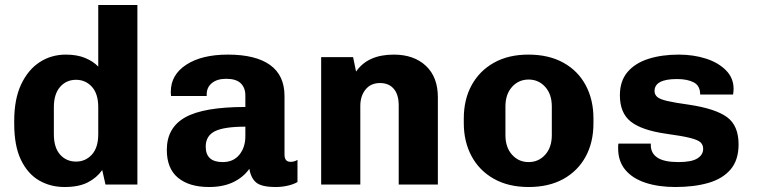

<svg xmlns="http://www.w3.org/2000/svg" viewBox="-20 -740 3040 770"><path d="M239 10Q182 10 136.5 -16.5Q91 -43 64 -99Q37 -155 37 -244V-255Q37 -343 65 -402Q93 -461 139.5 -491Q186 -521 244 -521Q289 -521 321.5 -507.5Q354 -494 374 -473V-720H531V0H403L390 -58Q368 -27 332 -8.5Q296 10 239 10ZM285 -92Q323 -92 348.5 -120Q374 -148 374 -202V-310Q374 -364 348.5 -392Q323 -420 285 -420Q246 -420 221 -391.5Q196 -363 196 -310V-202Q196 -148 221 -120Q246 -92 285 -92Z M818 10Q739 10 694 -27Q649 -64 649 -139Q649 -228 723 -269.5Q797 -311 964 -311V-357Q964 -388 945.5 -406Q927 -424 887 -424Q851 -424 830 -407Q809 -390 809 -362V-355H666Q665 -368 665 -367Q665 -366 665 -372Q665 -440 727 -480.5Q789 -521 894 -521Q1005 -521 1063 -479.5Q1121 -438 1121 -355V-120Q1121 -91 1145 -91Q1161 -91 1173 -99V-10Q1158 -1 1134.5 4.5Q1111 10 1086 10Q1029 10 1007.5 -8Q986 -26 980 -63Q956 -29 915.5 -9.5Q875 10 818 10ZM873 -90Q916 -90 940 -119.5Q964 -149 964 -194V-232Q878 -232 841.5 -213.5Q805 -195 805 -152Q805 -90 873 -90Z M1268 0V-511H1396L1408 -453Q1455 -521 1559 -521Q1640 -521 1688 -476Q1736 -431 1736 -350V0H1579V-317Q1579 -361 1559 -384Q1539 -407 1504 -407Q1467 -407 1446 -381Q1425 -355 1425 -315V0Z M2100 10Q2019 10 1960.5 -23Q1902 -56 1871 -114Q1840 -172 1840 -246V-265Q1840 -341 1871.5 -398.5Q1903 -456 1961 -488.5Q2019 -521 2099 -521Q2181 -521 2239.5 -488.5Q2298 -456 2329 -398Q2360 -340 2360 -265V-246Q2360 -169 2328.5 -111.5Q2297 -54 2239 -22Q2181 10 2100 10ZM2100 -90Q2140 -90 2166.5 -119.5Q2193 -149 2193 -198V-313Q2193 -362 2166.5 -391.5Q2140 -421 2100 -421Q2060 -421 2033.5 -391.5Q2007 -362 2007 -313V-198Q2007 -149 2033.5 -119.5Q2060 -90 2100 -90Z M2688 10Q2621 10 2569 -7Q2517 -24 2488 -58.5Q2459 -93 2459 -145Q2459 -149 2459 -153.5Q2459 -158 2460 -164H2590V-158Q2590 -125 2617 -107.5Q2644 -90 2701 -90Q2753 -90 2776.5 -104.5Q2800 -119 2800 -143Q2800 -159 2789.5 -169Q2779 -179 2747 -187Q2715 -195 2649 -204Q2553 -218 2509.5 -252.5Q2466 -287 2466 -358Q2466 -415 2496.5 -451Q2527 -487 2580.5 -504Q2634 -521 2702 -521Q2761 -521 2811 -505Q2861 -489 2891.5 -458Q2922 -427 2922 -384Q2922 -379 2921.5 -374Q2921 -369 2920 -361H2788Q2788 -396 2762.5 -409.5Q2737 -423 2695 -423Q2605 -423 2605 -375Q2605 -361 2615.5 -351.5Q2626 -342 2656 -335Q2686 -328 2744 -320Q2850 -304 2896 -270Q2942 -236 2942 -161Q2942 -98 2910 -60.5Q2878 -23 2821 -6.5Q2764 10 2688 10Z"/></svg>

Font: Chivo Mono
Style: Bold
Weight: 700
Monospace: yes
Designer: Hector Gatti
Foundry: Omnibus-Type
Version: Version 1.008; ttfautohint (v1.8.4.7-5d5b)